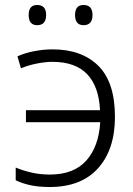

<svg xmlns="http://www.w3.org/2000/svg" viewBox="-20 -740 532 770"><path d="M179 10Q136 10 103 3Q70 -4 43 -17V-68Q72 -56 106 -48Q140 -40 180 -40Q276 -40 326 -96Q376 -152 382 -250H84V-298H381Q377 -392 330 -442Q283 -492 190 -492Q162 -492 127 -485Q92 -478 64 -466L50 -514Q78 -527 115.5 -534.5Q153 -542 191 -542Q308 -542 374.5 -476Q441 -410 441 -271Q441 -141 373.5 -65.5Q306 10 179 10ZM95 -680Q95 -720 129 -720Q165 -720 165 -680Q165 -639 129 -639Q95 -639 95 -680ZM281 -680Q281 -720 315 -720Q351 -720 351 -680Q351 -639 315 -639Q281 -639 281 -680Z"/></svg>

Font: BC Sans Light
Style: Regular
Weight: 300
Designer: Monotype Design Team
Foundry: Monotype Imaging Inc.
Version: Version 2.000;GOOG;noto-source:20170915:90ef993387c0